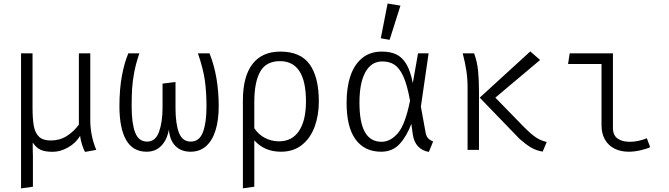

<svg xmlns="http://www.w3.org/2000/svg" viewBox="-20 -836 3732 1071"><path d="M483.6 -165.6Q483.6 -80.5 516.9 0L454.9 11.3Q446.2 -1 437.7 -29Q429.2 -56.9 426.7 -77.9Q402.6 -37.9 359.7 -13.6Q316.9 10.8 274.4 10.8Q229.7 10.8 205.6 -0.8Q181.5 -12.3 162.6 -41Q162.1 -26.2 162.6 -8.5Q163.1 9.2 163.1 16.9Q163.6 22.6 163.6 29.7V205.6L97.4 214.9V-538.5H161.5V-237.9Q161.5 -172.8 168.5 -134.1Q175.4 -95.4 197.2 -73.8Q219 -52.3 262.6 -52.3Q313.3 -52.3 352.6 -77.2Q391.8 -102.1 420 -141V-538.5H483.6Z M1148.7 -538.5Q1200 -410.3 1200 -243.6Q1200 -166.2 1182.3 -109Q1164.6 -51.8 1129.5 -20.8Q1094.4 10.3 1043.1 10.3Q990.3 10.3 958.7 -21.5Q927.2 -53.3 922.1 -112.8Q911.3 -54.9 879.2 -22.3Q847.2 10.3 797.9 10.3Q721 10.3 683.6 -55.1Q646.2 -120.5 646.2 -243.6Q646.2 -338.5 660 -412.8Q673.8 -487.2 695.9 -538.5H757.4Q737.9 -481 728.7 -432.6Q719.5 -384.1 716.9 -341.8Q714.4 -299.5 714.4 -241Q714.4 -149.2 733.6 -97.7Q752.8 -46.2 801 -46.2Q847.7 -46.2 867.2 -101Q886.7 -155.9 886.7 -235.4V-369.7L959 -378.5V-233.3Q959 -146.7 977.9 -96.4Q996.9 -46.2 1044.1 -46.2Q1091.8 -46.2 1111.8 -98.2Q1131.8 -150.3 1131.8 -241Q1131.8 -323.6 1122.6 -388.5Q1113.3 -453.3 1084.1 -538.5Z M1758.5 -269.2Q1758.5 -192.8 1735.1 -129.2Q1711.8 -65.6 1664.4 -27.7Q1616.9 10.3 1547.2 10.3Q1454.9 10.3 1398.5 -53.3V205.6L1334.9 214.4V-275.9Q1334.9 -409.7 1388.5 -479Q1442.1 -548.2 1543.6 -548.2Q1655.9 -548.2 1707.2 -477.2Q1758.5 -406.2 1758.5 -269.2ZM1398.5 -266.2V-121Q1421 -86.2 1457.4 -66.9Q1493.8 -47.7 1536.4 -47.7Q1609.2 -47.7 1647.9 -105.6Q1686.7 -163.6 1686.7 -270.3Q1686.7 -494.9 1541.5 -494.9Q1464.6 -494.9 1431.5 -436.4Q1398.5 -377.9 1398.5 -266.2Z M2282.6 -372.3 2311.8 -538.5H2370.8L2327.7 -241L2354.4 -94.9Q2357.4 -77.4 2366.9 -66.2Q2376.4 -54.9 2395.9 -46.7L2372.3 11.3Q2335.4 5.6 2312.1 -19.2Q2288.7 -44.1 2282.6 -86.2L2274.4 -145.1Q2248.7 -75.9 2209 -32.8Q2169.2 10.3 2106.2 10.3Q2013.8 10.3 1963.6 -57.9Q1913.3 -126.2 1913.3 -263.6Q1913.3 -348.7 1934.9 -412.6Q1956.4 -476.4 2000.5 -512.3Q2044.6 -548.2 2110.3 -548.2Q2157.4 -548.2 2190.5 -532.6Q2223.6 -516.9 2246.7 -478.5Q2269.7 -440 2282.6 -372.3ZM1985.1 -263.6Q1985.1 -152.8 2015.6 -99Q2046.2 -45.1 2108.2 -45.1Q2158.5 -45.1 2199.7 -93.6Q2241 -142.1 2267.2 -274.4Q2251.8 -361 2230.3 -408.7Q2208.7 -456.4 2180.5 -474.9Q2152.3 -493.3 2112.3 -493.3Q2051.3 -493.3 2018.2 -433.6Q1985.1 -373.8 1985.1 -263.6ZM2104.1 -622.6 2142.1 -816.4 2213.8 -804.6 2153.3 -613.8Z M2937.9 -549.2 2992.8 -501.5 2743.1 -291.3 2905.1 -125.1Q2943.1 -87.2 2969.5 -69.5Q2995.9 -51.8 3029.7 -44.1L3007.2 9.7Q2970.3 3.6 2941.5 -13.6Q2912.8 -30.8 2878.5 -61L2655.9 -291.3ZM2624.6 -538.5Q2642.1 -491.3 2646.9 -440Q2651.8 -388.7 2651.8 -329.2V0H2588.2V-346.7Q2588.2 -397.9 2581.3 -442.8Q2574.4 -487.7 2561 -538.5Z M3335.4 -479H3148.7L3157.9 -538.5H3399V-122.6Q3399 -82.1 3424.4 -63.6Q3449.7 -45.1 3493.8 -45.1Q3538.5 -45.1 3588.2 -64.6L3606.7 -15.4Q3590.3 -6.2 3554.1 2.1Q3517.9 10.3 3487.2 10.3Q3441.5 10.3 3407.4 -7.2Q3373.3 -24.6 3354.4 -57.7Q3335.4 -90.8 3335.4 -136.9Z"/></svg>

Font: Fira Code Fixed Light
Style: Regular
Weight: 300
Monospace: yes
Designer: Carrois Corporate, Edenspiekermann AG, Nikita Prokopov
Foundry: Carrois Corporate, Edenspiekermann AG, Nikita Prokopov
Version: Version 5.002